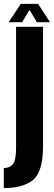

<svg xmlns="http://www.w3.org/2000/svg" viewBox="-52 -736 278 986"><path d="M-32.5 230Q66 230 117.5 188.2Q169 146.5 169 13V-598.5H30.5V23Q30.5 87.5 14.2 107.2Q-2 127 -32.5 127ZM-7.5 -622H61.5L99.5 -685.5L137.5 -622H205L143.5 -716H54.5Z"/></svg>

Font: Anybody ExtraCondensed
Style: Bold
Weight: 700
Width: 2
Version: Version 1.113;gftools[0.9.25]